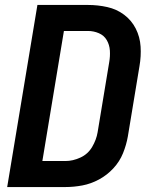

<svg xmlns="http://www.w3.org/2000/svg" viewBox="-20 -755 616 775"><path d="M9 0H244Q278 0 312.5 -6.5Q347 -13 379.5 -30.5Q412 -48 437.5 -75.5Q463 -103 476.5 -136.5Q490 -170 496 -204L543 -488Q550 -528 547.5 -567Q545 -606 528 -639.5Q511 -673 481 -695.5Q451 -718 413 -726.5Q375 -735 335 -735H131ZM244 -105H151L238 -630H335Q358 -630 379 -621Q400 -612 411 -593Q422 -574 423.5 -551Q425 -528 421 -505L374 -221Q369 -191 352 -162Q335 -133 304.5 -119Q274 -105 244 -105Z"/></svg>

Font: Iosevka Sparkle
Style: Bold Italic
Weight: 700
Italic angle: -9°
Designer: Belleve Invis
Foundry: Belleve Invis
Version: Version 4.5.0; ttfautohint (v1.8.3)